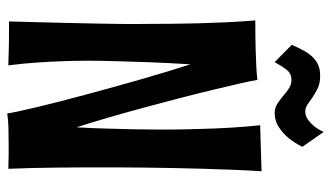

<svg xmlns="http://www.w3.org/2000/svg" viewBox="-216 -716 933 542"><g transform="rotate(90 251.0 -445.5)"><path d="M463.9 -716.8Q461.4 -677.2 459.7 -634.5Q458 -591.8 456.8 -548.8Q455.6 -505.9 454.8 -464.4Q454.1 -422.9 453.6 -386.2Q453.1 -349.6 453.1 -319.3Q453.1 -289.1 453.1 -268.1Q453.1 -240.7 453.1 -207.5Q453.1 -174.3 453.6 -139.2Q454.1 -104 454.8 -68.6Q455.6 -33.2 457 -2Q436 -2.9 418.7 -2.9Q401.4 -2.9 387.2 -2.9Q361.8 -2.9 345.2 -2.4Q328.6 -2 318.8 -1Q307.1 0 300.8 1Q299.3 -9.3 294.7 -31Q290 -52.7 283 -82.5Q275.9 -112.3 266.6 -148.4Q257.3 -184.6 246.8 -223.6Q236.3 -262.7 225.1 -303Q213.9 -343.3 202.9 -381.6Q191.9 -419.9 181.4 -454.3Q170.9 -488.8 162.1 -516.1Q158.2 -453.6 156.2 -400.6Q154.3 -347.7 153.3 -308.1Q151.9 -262.2 151.9 -224.1Q151.9 -191.4 153.3 -154.8Q154.3 -123.5 157 -83.5Q159.7 -43.5 165 -2Q127.4 -3.4 103.3 -3.7Q79.1 -3.9 64.9 -3.9H41Q43.5 -91.3 44.9 -152.3Q46.4 -213.4 47.1 -254.6Q47.9 -295.9 48.1 -320.8Q48.3 -345.7 48.3 -361.1Q48.3 -376.5 48.1 -385.7Q47.9 -395 47.9 -404.8Q47.9 -429.2 47.6 -462.9Q47.4 -496.6 46.4 -535.4Q45.4 -574.2 43.5 -616.2Q41.5 -658.2 38.1 -699.2Q87.9 -699.2 120.1 -700.2Q152.3 -701.2 171.4 -702.1Q193.8 -703.6 206.1 -705.1Q208.5 -689.5 216.1 -656.2Q223.6 -623 234.1 -579.3Q244.6 -535.6 257.8 -484.9Q271 -434.1 284.9 -382.6Q298.8 -331.1 313 -282.5Q327.1 -233.9 339.8 -194.8Q342.3 -236.3 343.5 -279.5Q344.7 -322.8 345.5 -360.4Q346.2 -397.9 346.2 -426Q346.2 -454.1 346.2 -464.8Q345.7 -509.3 344.2 -553.7Q343.8 -572.8 342.8 -593.3Q341.8 -613.8 340.6 -634.5Q339.4 -655.3 337.6 -675.3Q335.9 -695.3 334 -712.9ZM395 -832Q384.3 -810.1 370.1 -793Q357.9 -778.3 340.1 -766.1Q322.3 -753.9 299.8 -753.9Q285.2 -753.9 273.7 -761.2Q262.2 -768.6 251.7 -777.6Q241.2 -786.6 230.2 -793.9Q219.2 -801.3 206.1 -801.3Q189 -801.3 178.7 -789.1Q168.5 -776.9 155.8 -753.9L106.9 -802.2Q114.7 -819.8 122.6 -834.5Q130.4 -849.1 140.4 -859.9Q150.4 -870.6 163.3 -876.5Q176.3 -882.3 194.8 -882.3Q214.8 -882.3 229 -875.7Q243.2 -869.1 254.4 -861.3Q265.6 -853.5 275.1 -846.9Q284.7 -840.3 294.9 -840.3Q308.6 -840.3 319.1 -848.4Q329.6 -856.4 337.4 -866.2Q346.2 -877.4 353 -892.1Z"/></g></svg>

Font: Rum Raisin
Style: Regular
Weight: 400
Designer: Astigmatic (AOETI)
Foundry: Astigmatic (AOETI)
Version: Version 1.000